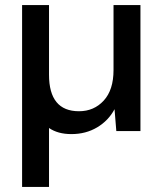

<svg xmlns="http://www.w3.org/2000/svg" viewBox="-20 -516 640 756"><path d="M67 220V-496H173V-222Q173 -78 291 -78Q350 -78 388.5 -120Q427 -162 427 -240V-496H533V0H438L431 -86Q407 -41 362.5 -14.5Q318 12 261 12Q208 12 173 -12V220Z"/></svg>

Font: DeepMind Sans Medium
Style: Regular
Weight: 500
Designer: Jonny Pinhorn / Modifications: Colophon Foundry
Foundry: Colophon Foundry
Version: Version 1.002; ttfautohint (v1.8.2)